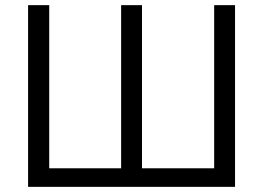

<svg xmlns="http://www.w3.org/2000/svg" viewBox="-20 -725 1021 745"><path d="M89 0V-705H171V-72H450V-705H531V-72H811V-705H892V0Z"/></svg>

Font: Nunito Sans 10pt SemiCondensed
Style: Regular
Weight: 400
Width: 4
Designer: Vernon Adams
Foundry: Vernon Adams
Version: Version 3.101;gftools[0.9.27]